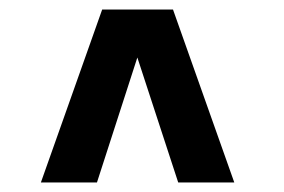

<svg xmlns="http://www.w3.org/2000/svg" viewBox="-20 -690 598 404"><path d="M195 -670H344L473 -306H355L269 -569L184 -306H66Z"/></svg>

Font: Teko Medium
Style: Regular
Weight: 500
Designer: Manushi Parikh, Jonny Pinhorn
Foundry: Indian Type Foundry
Version: Version 1.106;PS 1.0;hotconv 1.0.78;makeotf.lib2.5.61930; tt